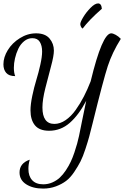

<svg xmlns="http://www.w3.org/2000/svg" viewBox="-20 -915 726 1122"><path d="M153.8 18.1Q146 44.9 146 71.8Q146 114.3 168.2 138.2Q190.4 162.1 232.9 162.1Q260.7 162.1 285.9 151.1Q311 140.1 329.6 122.8Q348.1 105.5 365 80.1Q381.8 54.7 393.3 30.3Q404.8 5.9 414.8 -23.9Q424.8 -53.7 430.7 -75.4Q436.5 -97.2 441.9 -121.1Q445.8 -138.7 459.7 -209.2Q473.6 -279.8 483.9 -326.2Q440.4 -243.2 387.7 -197Q335 -150.9 267.1 -150.9Q210.4 -150.9 184.3 -182.6Q158.2 -214.4 158.2 -270Q158.2 -305.2 168.7 -355.2Q179.2 -405.3 192.1 -447.3Q205.1 -489.3 215.6 -536.4Q226.1 -583.5 226.1 -613.8Q226.1 -648.4 212.6 -670.2Q199.2 -691.9 168.9 -691.9Q142.6 -691.9 121.1 -674.3Q99.6 -656.7 86.9 -629.9Q74.2 -603 67.6 -574Q61 -544.9 61 -519Q61 -489.7 68.8 -470.2Q32.7 -470.2 16.4 -489Q0 -507.8 0 -539.1Q0 -580.6 25.6 -622.3Q51.3 -664.1 96.2 -692.1Q141.1 -720.2 190.9 -720.2Q243.7 -720.2 269.3 -690.2Q294.9 -660.2 294.9 -619.1Q294.9 -588.9 278.3 -527.8Q261.7 -466.8 244.9 -399.7Q228 -332.5 228 -287.1Q228 -190.9 297.9 -190.9Q331.1 -190.9 363.3 -212.9Q395.5 -234.9 422.4 -272.7Q449.2 -310.5 470.2 -351.3Q491.2 -392.1 509.8 -439.9Q577.6 -720.2 629.9 -720.2Q640.1 -720.2 656.2 -711.4Q672.4 -702.6 686 -688Q635.7 -607.9 609.9 -528.8Q584 -449.7 521 -193.8Q509.3 -146.5 501.7 -118.2Q494.1 -89.8 479.2 -44.4Q464.4 1 450.2 28.8Q436 56.6 413.6 90.1Q391.1 123.5 366.2 142.3Q341.3 161.1 306.6 174.1Q272 187 231.9 187Q172.4 187 133.3 162.1Q94.2 137.2 94.2 92.8Q94.2 38.6 153.8 18.1ZM575.2 -863.8Q499 -796.9 462.9 -748Q456.5 -751.5 452.9 -759.8Q449.2 -768.1 449.2 -773.9Q449.2 -786.1 466.6 -814.9Q483.9 -843.8 509.3 -869.4Q534.7 -895 553.2 -895Q572.8 -895 575.2 -863.8Z"/></svg>

Font: Dancing Script OT
Style: Regular
Weight: 400
Foundry: Pablo Impallari. www.impallari.com
Version: Version 1.000